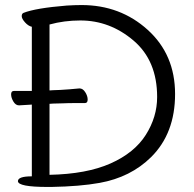

<svg xmlns="http://www.w3.org/2000/svg" viewBox="-20 -732 768 760"><path d="M106 -372V-626Q92 -629 79 -643.5Q66 -658 66 -668Q66 -678 73 -681Q121 -700 244 -710Q277 -712 303 -712Q456 -712 564.5 -614Q673 -516 673 -360Q673 -204 578 -110Q497 -30 374 -8Q297 6 183 8H169Q51 8 51 -15Q51 -34 106 -34V-318Q91 -317 56 -315H55Q42 -315 33 -330Q24 -345 24 -358.5Q24 -372 35 -372ZM176 -374 190 -375 218 -376Q254 -378 294 -382H295Q308 -382 317.5 -367Q327 -352 327 -338Q327 -324 316 -324H277Q249 -324 229 -323L190 -322L176 -321V-40Q323 -43 417.5 -85Q512 -127 557 -198Q602 -269 602 -348Q602 -492 508.5 -571.5Q415 -651 298 -651Q234 -651 176 -635Z"/></svg>

Font: LXGW WenKai
Style: Regular
Weight: 400
Designer: LXGW / Fontworks Inc.
Foundry: LXGW / Fontworks Inc.
Version: Version 1.520; June 14, 2025